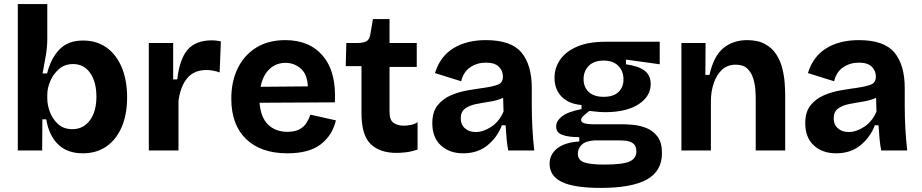

<svg xmlns="http://www.w3.org/2000/svg" viewBox="-20 -735 4502 938"><path d="M385 14Q309 14 264 -29.5Q219 -73 206 -152H187L186 0H67V-715H211V-543Q211 -507 204 -464.5Q197 -422 188 -376H210Q229 -451 271 -494Q313 -537 386 -537Q452 -537 500 -503Q548 -469 574.5 -406.5Q601 -344 601 -259Q601 -177 575 -115.5Q549 -54 500.5 -20Q452 14 385 14ZM334 -104Q387 -104 419 -147Q451 -190 451 -263Q451 -335 420.5 -378.5Q390 -422 337 -422Q296 -422 268 -397.5Q240 -373 225.5 -338.5Q211 -304 211 -272V-253Q211 -222 224 -187.5Q237 -153 264 -128.5Q291 -104 334 -104Z M707 0V-525H826V-347H846Q857 -446 896.5 -492Q936 -538 1016 -538Q1025 -538 1035 -537Q1045 -536 1059 -533L1053 -381Q1038 -387 1020.5 -390Q1003 -393 989 -393Q929 -393 895.5 -354Q862 -315 852 -243V0Z M1384 14Q1255 14 1182.5 -55.5Q1110 -125 1110 -253Q1110 -337 1141.5 -401.5Q1173 -466 1232 -502.5Q1291 -539 1374 -539Q1493 -539 1558.5 -460.5Q1624 -382 1616 -235L1248 -233Q1254 -160 1290.5 -125.5Q1327 -91 1384 -91Q1421 -91 1443.5 -103.5Q1466 -116 1478 -135.5Q1490 -155 1496 -175L1621 -147Q1604 -74 1547 -30Q1490 14 1384 14ZM1375 -428Q1329 -428 1296.5 -397.5Q1264 -367 1253 -311L1484 -313Q1481 -373 1449 -400.5Q1417 -428 1375 -428Z M1917 12Q1836 12 1791 -31Q1746 -74 1746 -183V-412H1669L1672 -525H1725Q1756 -525 1770.5 -533.5Q1785 -542 1789 -566L1802 -642H1883V-525H2016V-408H1883V-189Q1883 -148 1903 -134.5Q1923 -121 1952 -121Q1971 -121 1989 -125Q2007 -129 2020 -138V-4Q1989 6 1963 9Q1937 12 1917 12Z M2243 14Q2176 14 2134 -24.5Q2092 -63 2092 -133Q2092 -188 2117.5 -220Q2143 -252 2182 -269Q2221 -286 2264.5 -293.5Q2308 -301 2345 -306Q2392 -313 2414.5 -322.5Q2437 -332 2437 -361Q2437 -389 2417 -409Q2397 -429 2354 -429Q2311 -429 2277.5 -406.5Q2244 -384 2233 -338L2105 -378Q2130 -459 2194.5 -499Q2259 -539 2354 -539Q2477 -539 2527.5 -478.5Q2578 -418 2578 -305V-217Q2578 -108 2590 0H2463Q2458 -25 2455 -57Q2452 -89 2450 -123H2432Q2410 -65 2362 -25.5Q2314 14 2243 14ZM2304 -90Q2341 -90 2380 -115.5Q2419 -141 2440 -190L2438 -257Q2409 -244 2373.5 -238.5Q2338 -233 2305.5 -226.5Q2273 -220 2252 -204.5Q2231 -189 2231 -157Q2231 -126 2251.5 -108Q2272 -90 2304 -90Z M2915 183Q2785 183 2725 154Q2665 125 2665 65Q2665 20 2701.5 -9.5Q2738 -39 2810 -44V-65Q2755 -65 2726 -76.5Q2697 -88 2697 -117Q2697 -144 2725.5 -166.5Q2754 -189 2821 -202V-222Q2759 -227 2724 -262.5Q2689 -298 2689 -355Q2689 -404 2717 -444Q2745 -484 2800 -507.5Q2855 -531 2937 -531H3203V-421L3038 -444V-421Q3101 -412 3130 -389Q3159 -366 3159 -325Q3159 -264 3099.5 -225.5Q3040 -187 2936 -187Q2924 -187 2909 -188Q2894 -189 2859 -193Q2840 -178 2829.5 -168Q2819 -158 2819 -149Q2819 -137 2835.5 -132.5Q2852 -128 2872 -128H3022Q3042 -128 3074 -125Q3106 -122 3138 -109.5Q3170 -97 3192 -68Q3214 -39 3214 13Q3214 101 3140 142Q3066 183 2915 183ZM2929 -262Q2977 -262 3001.5 -285.5Q3026 -309 3026 -347Q3026 -387 3001 -413Q2976 -439 2929 -439Q2882 -439 2856.5 -413.5Q2831 -388 2831 -348Q2831 -310 2856 -286Q2881 -262 2929 -262ZM2932 69Q3022 69 3055.5 54Q3089 39 3089 5Q3089 -22 3074 -33.5Q3059 -45 3040 -47Q3021 -49 3008 -49H2883Q2840 -46 2821.5 -27.5Q2803 -9 2803 16Q2803 48 2834.5 58.5Q2866 69 2932 69Z M3309 0V-525H3427L3426 -369H3446Q3467 -462 3514.5 -500.5Q3562 -539 3630 -539Q3683 -539 3718 -519.5Q3753 -500 3773 -468.5Q3793 -437 3802 -400.5Q3811 -364 3813.5 -329.5Q3816 -295 3816 -269V0H3672V-253Q3672 -271 3670 -298.5Q3668 -326 3659 -354Q3650 -382 3630.5 -400.5Q3611 -419 3575 -419Q3534 -419 3507.5 -394.5Q3481 -370 3467 -329Q3453 -288 3453 -240V0Z M4065 14Q3998 14 3956 -24.5Q3914 -63 3914 -133Q3914 -188 3939.5 -220Q3965 -252 4004 -269Q4043 -286 4086.5 -293.5Q4130 -301 4167 -306Q4214 -313 4236.5 -322.5Q4259 -332 4259 -361Q4259 -389 4239 -409Q4219 -429 4176 -429Q4133 -429 4099.5 -406.5Q4066 -384 4055 -338L3927 -378Q3952 -459 4016.5 -499Q4081 -539 4176 -539Q4299 -539 4349.5 -478.5Q4400 -418 4400 -305V-217Q4400 -108 4412 0H4285Q4280 -25 4277 -57Q4274 -89 4272 -123H4254Q4232 -65 4184 -25.5Q4136 14 4065 14ZM4126 -90Q4163 -90 4202 -115.5Q4241 -141 4262 -190L4260 -257Q4231 -244 4195.5 -238.5Q4160 -233 4127.5 -226.5Q4095 -220 4074 -204.5Q4053 -189 4053 -157Q4053 -126 4073.5 -108Q4094 -90 4126 -90Z"/></svg>

Font: Bricolage Grotesque 10pt Bricolage Grotesque 10pt Regular
Style: Bold
Weight: 700
Designer: Mathieu Triay
Foundry: Atelier Triay
Version: Version 1.000; ttfautohint (v1.8.4.7-5d5b);gftools[0.9.32]